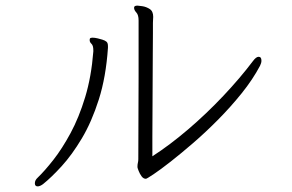

<svg xmlns="http://www.w3.org/2000/svg" viewBox="-20 -656 1040 683"><path d="M469 -64Q469 -71 470.5 -77Q472 -83 472 -90Q472 -162 472.5 -238Q473 -314 473 -384Q473 -454 473 -506.5Q473 -559 473 -583Q473 -603 465 -611.5Q457 -620 457 -628V-629Q457 -636 469 -636Q472 -636 486 -634Q500 -632 512.5 -624Q525 -616 525 -596Q525 -592 524.5 -586.5Q524 -581 524 -574Q524 -568 524 -538.5Q524 -509 523.5 -464Q523 -419 523 -367Q523 -315 522.5 -263.5Q522 -212 522 -169Q522 -126 522 -100Q584 -140 649 -195.5Q714 -251 774 -314.5Q834 -378 880 -439Q891 -454 900 -454Q910 -454 910 -440Q910 -432 905 -422Q879 -373 840 -324.5Q801 -276 756.5 -231Q712 -186 668 -148Q624 -110 587 -81Q550 -52 526 -36Q502 -20 499 -20Q490 -20 483.5 -29Q477 -38 473 -48.5Q469 -59 469 -61ZM364 -486Q357 -382 331.5 -302Q306 -222 271 -163.5Q236 -105 199.5 -65Q163 -25 133 -1Q122 7 114 7Q104 7 104 -4Q104 -15 114 -24Q139 -48 170 -87.5Q201 -127 231 -182.5Q261 -238 283 -310.5Q305 -383 312 -473V-477Q312 -494 305.5 -500Q299 -506 299 -513Q299 -517 300 -519Q302 -522 309 -522Q317 -522 327.5 -519.5Q338 -517 344 -515Q354 -512 359 -507.5Q364 -503 364 -492Z"/></svg>

Font: Moon Stars Kai HW Light
Style: Regular
Weight: 300
Designer: GuiWonder
Version: Version 1.101